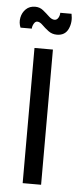

<svg xmlns="http://www.w3.org/2000/svg" viewBox="-51 -717 309 747"><g transform="rotate(5 103.0 -344.0)"><path d="M67 0V-528H139V0ZM149 -587Q130 -587 115.5 -598Q101 -609 90 -620Q79 -631 69 -631Q61 -631 55.5 -621Q50 -611 50 -602H6Q-2 -621 2 -641Q6 -661 20 -674.5Q34 -688 56 -688Q74 -688 87.5 -677Q101 -666 112.5 -655Q124 -644 135 -644Q144 -644 149.5 -653Q155 -662 155 -673H199Q206 -641 193.5 -614Q181 -587 149 -587Z"/></g></svg>

Font: Bricolage Grotesque 10pt Condensed Light
Style: Regular
Weight: 300
Width: 3
Designer: Mathieu Triay
Foundry: Atelier Triay
Version: Version 1.000; ttfautohint (v1.8.4.7-5d5b);gftools[0.9.32]